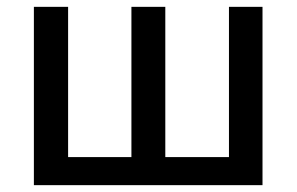

<svg xmlns="http://www.w3.org/2000/svg" viewBox="-20 -541 867 561"><path d="M79 0V-521H179V-82H364V-521H463V-82H649V-521H747V0Z"/></svg>

Font: Ubuntu Sans Medium
Style: Regular
Weight: 500
Designer: Dalton Maag Ltd
Foundry: Dalton Maag Ltd
Version: Version 1.006; ttfautohint (v1.8.4.7-5d5b)